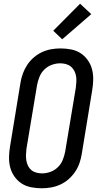

<svg xmlns="http://www.w3.org/2000/svg" viewBox="-20 -1003 540 1031"><path d="M204 8Q175 8 147 2.5Q119 -3 96.5 -17.5Q74 -32 58 -54.5Q42 -77 35 -103.5Q28 -130 28.5 -159Q29 -188 34 -217L90 -559Q94 -584 103 -608.5Q112 -633 126.5 -655Q141 -677 161.5 -694.5Q182 -712 205.5 -723Q229 -734 254.5 -738.5Q280 -743 305 -743Q334 -743 362 -737.5Q390 -732 412.5 -717.5Q435 -703 451 -680.5Q467 -658 474 -631.5Q481 -605 480.5 -576Q480 -547 475 -518L419 -176Q415 -151 406.5 -126.5Q398 -102 383 -80Q368 -58 348 -40.5Q328 -23 304 -12Q280 -1 254.5 3.5Q229 8 204 8ZM206 -72Q228 -72 250.5 -80Q273 -88 290.5 -105Q308 -122 317 -144.5Q326 -167 330 -189L387 -531Q389 -547 390 -563Q391 -579 388.5 -594Q386 -609 379 -622.5Q372 -636 360.5 -645.5Q349 -655 334 -659Q319 -663 303 -663Q281 -663 258.5 -655Q236 -647 218.5 -630Q201 -613 192 -590.5Q183 -568 179 -546L122 -204Q120 -188 119.5 -172Q119 -156 121.5 -141Q124 -126 130.5 -112.5Q137 -99 148.5 -89.5Q160 -80 175 -76Q190 -72 206 -72ZM314 -792 266 -838 410 -983 470 -927Z"/></svg>

Font: Iosevka Curly Medium
Style: Italic
Weight: 500
Italic angle: -9°
Monospace: yes
Designer: Belleve Invis
Foundry: Belleve Invis
Version: Version 22.1.2; ttfautohint (v1.8.4)